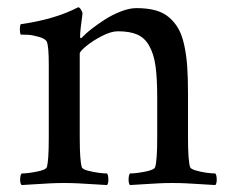

<svg xmlns="http://www.w3.org/2000/svg" viewBox="-20 -519 643 542"><path d="M36.1 -434.6Q36.1 -436 36.1 -438Q36.1 -446.8 38.6 -450.7Q135.3 -464.4 200.7 -498.5Q204.6 -498.5 208.7 -491.7Q212.9 -484.9 212.9 -480.5Q206.1 -432.6 206.1 -415.5Q206.1 -411.1 208.5 -411.1Q209.5 -411.1 211.9 -413.6Q221.2 -423.8 238 -437Q254.9 -450.2 276.1 -463.9Q297.4 -477.5 321.5 -486.8Q345.7 -496.1 364.7 -496.1Q395.5 -496.1 418.2 -490Q440.9 -483.9 457 -470.2Q473.1 -456.5 483.6 -438Q494.1 -419.4 500.2 -391.1Q506.3 -362.8 508.5 -331.1Q510.7 -299.3 510.7 -255.9V-131.3Q510.7 -65.9 516.6 -47.4Q518.1 -42 533.4 -37.6Q548.8 -33.2 564 -31.2Q579.1 -29.3 587.9 -29.3Q591.8 -24.4 591.8 -11.7Q591.8 -1 587.9 3.4Q572.3 2.4 548.1 1Q523.9 -0.5 505.1 -1.5Q486.3 -2.4 466.6 -2.4Q446.8 -2.4 428.5 -1.5Q410.2 -0.5 386.2 1Q362.3 2.4 346.7 3.4Q342.8 -1 343 -12.9Q343.3 -24.9 346.7 -29.3Q362.8 -29.3 389.4 -34.4Q416 -39.6 418 -47.4Q423.8 -65.9 423.8 -131.3V-244.6Q423.8 -299.3 418.9 -333.3Q414.1 -367.2 401.1 -389.9Q388.2 -412.6 367.2 -421.6Q346.2 -430.7 312.5 -430.7Q293.5 -430.7 267.1 -417Q240.7 -403.3 222.9 -388.4Q205.1 -373.5 205.1 -368.2V-131.3Q205.1 -65.9 210.9 -47.4Q211.4 -44.4 216.1 -41.7Q220.7 -39.1 227.5 -37.4Q234.4 -35.6 242.4 -33.9Q250.5 -32.2 258.3 -31.2Q266.1 -30.3 272.2 -29.8Q278.3 -29.3 282.2 -29.3Q285.6 -24.9 285.9 -12.9Q286.1 -1 282.2 3.4Q266.6 2.4 242.2 1Q217.8 -0.5 199.2 -1.5Q180.7 -2.4 160.9 -2.4Q141.1 -2.4 122.8 -1.5Q104.5 -0.5 80.6 1Q56.6 2.4 41 3.4Q36.6 -1 36.9 -12.9Q37.1 -24.9 41 -29.3Q57.1 -29.3 83.5 -34.4Q109.9 -39.6 112.3 -47.4Q117.7 -65.9 117.7 -131.3V-337.4Q117.7 -387.2 112.3 -400.9Q108.4 -409.7 90.3 -414.8Q72.3 -419.9 60.1 -420.7Q47.9 -421.4 38.6 -421.4Q36.6 -422.9 36.1 -434.6Z"/></svg>

Font: Crimson
Style: Regular
Weight: 400
Version: Version 0.8